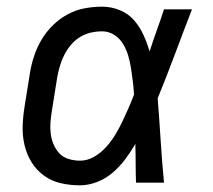

<svg xmlns="http://www.w3.org/2000/svg" viewBox="-20 -548 640 576"><path d="M220 8Q190 8 162 1.5Q134 -5 111.5 -21.5Q89 -38 74.5 -61.5Q60 -85 53.5 -113Q47 -141 48 -170.5Q49 -200 54 -230L70 -330Q74 -355 82.5 -380.5Q91 -406 105 -429.5Q119 -453 139 -472.5Q159 -492 183 -505Q207 -518 233.5 -523Q260 -528 286 -528Q314 -528 339.5 -517.5Q365 -507 382 -487.5Q399 -468 410 -444Q421 -420 429 -394Q439 -426 450.5 -457.5Q462 -489 472 -520H556Q530 -453 505 -386Q480 -319 453 -253Q458 -190 462 -126.5Q466 -63 472 0H388Q387 -28 387 -56Q387 -84 386 -113L387 -114Q386 -115 386 -115Q386 -115 386 -116Q372 -92 355.5 -70Q339 -48 318 -30Q297 -12 271 -2Q245 8 220 8ZM220 -66Q242 -66 262 -77.5Q282 -89 297.5 -106Q313 -123 325 -142.5Q337 -162 346.5 -182Q356 -202 365 -222.5Q374 -243 382 -264Q381 -284 378.5 -304Q376 -324 373 -343.5Q370 -363 364.5 -381.5Q359 -400 349 -416.5Q339 -433 322.5 -443.5Q306 -454 286 -454Q269 -454 252 -450Q235 -446 219.5 -436.5Q204 -427 192.5 -413Q181 -399 173 -383.5Q165 -368 160 -351Q155 -334 152 -318L136 -218Q133 -200 131.5 -182.5Q130 -165 132 -148Q134 -131 140.5 -115.5Q147 -100 158 -88Q169 -76 186 -71Q203 -66 220 -66Z"/></svg>

Font: Iosevka Aile
Style: Italic
Weight: 400
Italic angle: -9°
Designer: Belleve Invis
Foundry: Belleve Invis
Version: Version 28.0.1; ttfautohint (v1.8.4)